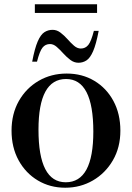

<svg xmlns="http://www.w3.org/2000/svg" viewBox="-20 -867 616 898"><path d="M285 11Q214 11 157 -23Q100 -57 67 -117.2Q34 -177.5 34 -256Q34 -334.5 68.2 -394.8Q102.5 -455 161 -489Q219.5 -523 292 -523Q364.5 -523 421.2 -489Q478 -455 510.5 -394.8Q543 -334.5 543 -256Q543 -177.5 508 -117.2Q473 -57 414.5 -23Q356 11 285 11ZM287.5 -14.5Q416.5 -14.5 416.5 -251.5Q416.5 -497.5 289 -497.5Q160 -497.5 160 -260.5Q160 -14.5 287.5 -14.5ZM441.5 -722.5Q429.5 -659.5 415.5 -627.5Q401.5 -595.5 384.5 -584.5Q367.5 -573.5 347 -573.5Q326.5 -573.5 309 -586.8Q291.5 -600 276 -617.2Q260.5 -634.5 245.2 -647.8Q230 -661 214 -661Q192 -661 178.8 -644.2Q165.5 -627.5 153 -578.5H130.5Q142.5 -641.5 156.5 -673.5Q170.5 -705.5 187.8 -716.5Q205 -727.5 226 -727.5Q246 -727.5 263.2 -714.2Q280.5 -701 295.8 -683.8Q311 -666.5 326.2 -653.2Q341.5 -640 358 -640Q379.5 -640 393 -656.8Q406.5 -673.5 419 -722.5ZM143 -806.5V-847H434V-806.5Z"/></svg>

Font: Newsreader Display Medium
Style: Regular
Weight: 500
Designer: Hugues Gentile
Foundry: Production Type
Version: Version 1.001